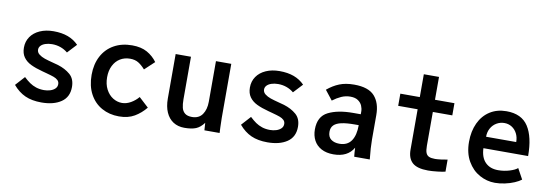

<svg xmlns="http://www.w3.org/2000/svg" viewBox="-56 -1114 4311 1506"><g transform="rotate(10 2100.0 -361.0)"><path d="M77.5 -93 144.5 -167Q170.5 -142.5 193.2 -126.8Q216 -111 244.5 -101.5Q273 -92 308.5 -92Q333.5 -92 357 -99.2Q380.5 -106.5 395.5 -121Q410.5 -135.5 410.5 -157Q410.5 -176 397.8 -188.2Q385 -200.5 364.5 -208Q344 -215.5 303 -226.5L271.5 -235Q214.5 -250 176.5 -268.5Q138.5 -287 117 -317.2Q95.5 -347.5 95.5 -393Q95.5 -442.5 121.5 -480.2Q147.5 -518 194.8 -539Q242 -560 303.5 -560Q368.5 -560 417.8 -541.8Q467 -523.5 502.5 -487L434.5 -414Q408.5 -435.5 376.8 -446.8Q345 -458 309.5 -458Q280 -458 256.8 -450.2Q233.5 -442.5 220.5 -428.8Q207.5 -415 207.5 -397Q207.5 -375 226.5 -360Q245.5 -345 272 -336Q298.5 -327 341.5 -316Q354 -313 382.5 -305Q441 -287 480.8 -252.8Q520.5 -218.5 520.5 -154Q520.5 -73.5 461.2 -33.2Q402 7 304.5 7Q228.5 7 174.8 -17.2Q121 -41.5 77.5 -93Z M655.5 -275Q655.5 -360 689.2 -424Q723 -488 785 -523Q847 -558 929.5 -558Q1001.5 -558 1049.5 -531Q1097.5 -504 1129.5 -460L1052.5 -388Q1024.5 -419.5 997.5 -435.8Q970.5 -452 931.5 -452Q887 -452 852.2 -430.5Q817.5 -409 798 -369.5Q778.5 -330 778.5 -278Q778.5 -222.5 799.8 -182Q821 -141.5 855.2 -120.2Q889.5 -99 927.5 -99Q963 -99 997.8 -119Q1032.5 -139 1057.5 -169L1134.5 -98Q1096 -50.5 1045.5 -20.8Q995 9 922.5 9Q845.5 9 785 -24.8Q724.5 -58.5 690 -122.5Q655.5 -186.5 655.5 -275Z M1276.5 -196V-550H1398.5V-211Q1398.5 -171 1405.2 -144Q1412 -117 1431.5 -101.5Q1451 -86 1487.5 -86Q1543 -86 1570.2 -125.5Q1597.5 -165 1597.5 -227V-550H1719.5V-119Q1719.5 -87.5 1721.5 -43.5Q1722.5 -28.5 1723.5 0H1602.5L1598.5 -59Q1570 -20.5 1535.5 -6.2Q1501 8 1443.5 8Q1392 8 1354.5 -16.2Q1317 -40.5 1296.8 -86.2Q1276.5 -132 1276.5 -196Z M1877.5 -93 1944.5 -167Q1970.5 -142.5 1993.2 -126.8Q2016 -111 2044.5 -101.5Q2073 -92 2108.5 -92Q2133.5 -92 2157 -99.2Q2180.5 -106.5 2195.5 -121Q2210.5 -135.5 2210.5 -157Q2210.5 -176 2197.8 -188.2Q2185 -200.5 2164.5 -208Q2144 -215.5 2103 -226.5L2071.5 -235Q2014.5 -250 1976.5 -268.5Q1938.5 -287 1917 -317.2Q1895.5 -347.5 1895.5 -393Q1895.5 -442.5 1921.5 -480.2Q1947.5 -518 1994.8 -539Q2042 -560 2103.5 -560Q2168.5 -560 2217.8 -541.8Q2267 -523.5 2302.5 -487L2234.5 -414Q2208.5 -435.5 2176.8 -446.8Q2145 -458 2109.5 -458Q2080 -458 2056.8 -450.2Q2033.5 -442.5 2020.5 -428.8Q2007.5 -415 2007.5 -397Q2007.5 -375 2026.5 -360Q2045.5 -345 2072 -336Q2098.5 -327 2141.5 -316Q2154 -313 2182.5 -305Q2241 -287 2280.8 -252.8Q2320.5 -218.5 2320.5 -154Q2320.5 -73.5 2261.2 -33.2Q2202 7 2104.5 7Q2028.5 7 1974.8 -17.2Q1921 -41.5 1877.5 -93Z M2454.5 -158Q2454.5 -261 2530.2 -299Q2606 -337 2727.5 -337H2788.5V-359Q2788.5 -381.5 2779 -404.2Q2769.5 -427 2746.5 -443Q2723.5 -459 2685 -459Q2647.5 -459 2613.2 -443.8Q2579 -428.5 2545.5 -403L2485.5 -479Q2531.5 -517.5 2580.8 -537.2Q2630 -557 2698 -557Q2812 -557 2860.8 -502.5Q2909.5 -448 2909.5 -352V-158Q2909.5 -95 2919.5 0H2795.5Q2792 -30.5 2790.5 -71Q2744 10 2631 10Q2574 10 2534.2 -11.5Q2494.5 -33 2474.5 -70.8Q2454.5 -108.5 2454.5 -158ZM2787.5 -250H2756.5Q2691.5 -250 2651 -241.2Q2610.5 -232.5 2590.5 -212.8Q2570.5 -193 2570.5 -159.5Q2570.5 -118.5 2596.2 -99.2Q2622 -80 2662.5 -80Q2726 -80 2756.8 -124.5Q2787.5 -169 2787.5 -250Z M3221 -131V-453H3066V-550H3221V-732H3342V-550H3497V-453H3342V-184Q3342 -148 3349.2 -128.5Q3356.5 -109 3373.8 -101Q3391 -93 3423 -93Q3440 -93 3471.2 -97Q3502.5 -101 3521 -105V-9Q3500 -3.5 3457.8 1.2Q3415.5 6 3384 6Q3297 6 3259 -28.2Q3221 -62.5 3221 -131Z M3662 -272Q3662 -356.5 3692.5 -421.8Q3723 -487 3779.2 -523Q3835.5 -559 3911 -559Q4031.5 -559 4084.8 -476.5Q4138 -394 4138 -242H3782Q3785 -168 3822.8 -130Q3860.5 -92 3925 -92Q3972 -92 4015.8 -105.5Q4059.5 -119 4078 -136L4124 -52Q4104.5 -36.5 4070.8 -22Q4037 -7.5 3996.2 1.2Q3955.5 10 3917 10Q3852.5 10 3794 -22.2Q3735.5 -54.5 3698.8 -118.2Q3662 -182 3662 -272ZM3911 -465Q3877.5 -465 3849 -448.5Q3820.5 -432 3803.8 -402.2Q3787 -372.5 3787 -334H4027Q4027 -371.5 4012 -401.2Q3997 -431 3970.5 -448Q3944 -465 3911 -465Z"/></g></svg>

Font: JuliaMono
Style: Bold
Weight: 700
Monospace: yes
Designer: cormullion
Foundry: corm
Version: Version 0.055; ttfautohint (v1.8.4)